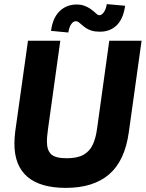

<svg xmlns="http://www.w3.org/2000/svg" viewBox="-20 -895 708 933"><path d="M300 18Q176 18 113 -36Q50 -90 50 -197Q50 -210 51 -225Q52 -240 54 -256L116 -697H273L213 -266Q211 -249 209.5 -235Q208 -221 208 -207Q208 -165 228.5 -145.5Q249 -126 304 -126Q356 -126 386 -143Q416 -160 431 -192.5Q446 -225 452 -272L511 -697H668L606 -253Q587 -114 510.5 -48Q434 18 300 18ZM466 -741Q442 -741 425.5 -746Q409 -751 397.5 -759Q386 -767 377.5 -774.5Q369 -782 362.5 -787Q356 -792 349 -792Q336 -792 326 -777.5Q316 -763 312 -737L228 -745Q236 -808 269.5 -840.5Q303 -873 352 -873Q373 -873 388.5 -867.5Q404 -862 415.5 -854.5Q427 -847 435.5 -839.5Q444 -832 450.5 -826.5Q457 -821 463 -821Q474 -821 484.5 -835.5Q495 -850 499 -875L588 -867Q579 -803 547 -772Q515 -741 466 -741Z"/></svg>

Font: Hanken Grotesk Black
Style: Italic
Weight: 900
Italic angle: -8°
Designer: Alfredo Marco Pradil
Foundry: Hanken Design Co.
Version: Version 3.013